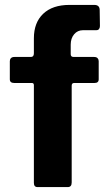

<svg xmlns="http://www.w3.org/2000/svg" viewBox="-20 -762 442 782"><path d="M363 -530Q373 -530 377.5 -525Q382 -520 382 -513V-439Q382 -424 365 -424H282Q272 -424 272 -413V-19Q272 0 256 0H133Q118 0 118 -17V-415Q118 -424 110 -424H38Q20 -424 20 -439V-513Q20 -520 24.5 -525Q29 -530 39 -530H106Q118 -530 118 -545V-606Q118 -670 156 -706Q194 -742 263 -742H364Q386 -742 386 -721L387 -656Q387 -649 383.5 -644Q380 -639 372 -639H318Q296 -639 282 -622.5Q268 -606 268 -580V-541Q268 -530 280 -530H363Z"/></svg>

Font: Libre Franklin Thin
Style: Bold
Weight: 700
Version: Version 3.000